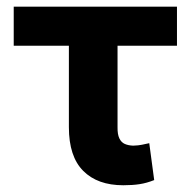

<svg xmlns="http://www.w3.org/2000/svg" viewBox="-20 -545 570 575"><path d="M510 -525V-408H21.1V-525ZM186.3 -525H332V-163.7Q331.7 -142.6 337.4 -130.7Q343 -118.8 353.6 -114Q364.3 -109.3 378.7 -108.8Q394.9 -109.3 404.9 -111.5Q414.9 -113.7 427 -116.2L441.8 -5.7Q419.3 3.3 398.1 6.5Q376.9 9.8 349.2 9.8Q272 9.8 229.2 -33.3Q186.3 -76.3 186.3 -164.1Z"/></svg>

Font: Inter Display V
Style: Regular
Weight: 400
Designer: Rasmus Andersson
Foundry: rsms
Version: Version 3.015;git-src